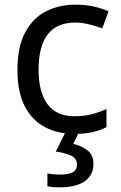

<svg xmlns="http://www.w3.org/2000/svg" viewBox="-20 -566 520 826"><path d="M300 10Q229 10 173.5 -19Q118 -48 86.5 -109Q55 -170 55 -265Q55 -364 88 -426Q121 -488 177.5 -517Q234 -546 306 -546Q347 -546 385 -537.5Q423 -529 447 -517L420 -444Q396 -453 364 -461Q332 -469 304 -469Q146 -469 146 -266Q146 -169 184.5 -117.5Q223 -66 299 -66Q343 -66 376.5 -75Q410 -84 438 -97V-19Q411 -5 378.5 2.5Q346 10 300 10ZM382 139Q382 187 345 213.5Q308 240 234 240Q202 240 184 235V180Q193 182 208 183.5Q223 185 237 185Q273 185 292 175.5Q311 166 311 141Q311 115 284.5 103Q258 91 220 86L263 0H321L295 53Q331 61 356.5 81Q382 101 382 139Z"/></svg>

Font: Noto Sans Pahawh Hmong
Style: Regular
Weight: 400
Designer: Monotype Design Team
Foundry: Monotype Imaging Inc.
Version: Version 2.001; ttfautohint (v1.8.4.7-5d5b)